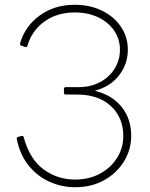

<svg xmlns="http://www.w3.org/2000/svg" viewBox="-20 -768 628 802"><path d="M293 14Q238 14 187.5 -8.5Q137 -31 100.5 -75.5Q64 -120 50 -187Q49 -194 55 -196L69 -200Q78 -202 79 -195Q104 -103 162 -60.5Q220 -18 293 -18Q352 -18 397.5 -42.5Q443 -67 469 -108.5Q495 -150 495 -200Q495 -277 443 -325Q391 -373 303 -373H255Q247 -373 247 -381V-396Q247 -404 255 -404H308Q359 -404 398 -425Q437 -446 459 -481.5Q481 -517 481 -560Q481 -605 456.5 -640.5Q432 -676 389.5 -696Q347 -716 292 -716Q218 -716 165.5 -678Q113 -640 95 -578Q93 -569 85 -572L69 -577Q62 -579 64 -587Q84 -658 145.5 -703Q207 -748 292 -748Q356 -748 406 -723.5Q456 -699 485 -656.5Q514 -614 514 -560Q514 -501 477.5 -453.5Q441 -406 376 -389Q448 -371 488 -321.5Q528 -272 528 -200Q528 -143 498 -94Q468 -45 415.5 -15.5Q363 14 293 14Z"/></svg>

Font: LINE Seed Sans App Thin
Style: Regular
Weight: 250
Designer: LINE VX Design & Dalton Maag Ltd & Sandoll Inc
Foundry: Dalton Maag Ltd
Version: Version 1.003